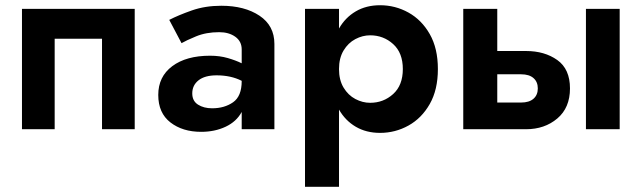

<svg xmlns="http://www.w3.org/2000/svg" viewBox="-20 -494 2453 734"><path d="M495 -460V0H370V-346H189V0H64V-460Z M674 -329 627 -418Q662 -436 713 -454Q764 -472 826 -472Q915 -472 972 -434Q1029 -396 1029 -326V0H904V-66Q884 -29 842.5 -9.5Q801 10 749 10Q678 10 631.5 -26Q585 -62 585 -131Q585 -201 638.5 -241Q692 -281 783 -281Q820 -281 851 -272Q882 -263 904 -252V-305Q904 -336 879.5 -353.5Q855 -371 818 -371Q768 -371 729.5 -355Q691 -339 674 -329ZM715 -137Q715 -108 737 -94Q759 -80 791 -80Q838 -80 871 -103Q904 -126 904 -184V-185Q863 -206 808 -206Q763 -206 739 -187Q715 -168 715 -137Z M1276 220H1146V-460H1276V-385Q1300 -427 1340 -450.5Q1380 -474 1433 -474Q1491 -474 1541.5 -446Q1592 -418 1623 -363.5Q1654 -309 1654 -230Q1654 -151 1623 -96.5Q1592 -42 1541.5 -14Q1491 14 1433 14Q1380 14 1340 -9.5Q1300 -33 1276 -75ZM1520 -230Q1520 -292 1483 -325.5Q1446 -359 1395 -359Q1366 -359 1338.5 -344.5Q1311 -330 1293.5 -301Q1276 -272 1276 -230Q1276 -188 1293.5 -159Q1311 -130 1338.5 -115.5Q1366 -101 1395 -101Q1446 -101 1483 -134.5Q1520 -168 1520 -230Z M2220 -460H2349V0H2220ZM1751 -460H1881V-299H1991Q2062 -299 2110.5 -264.5Q2159 -230 2159 -156Q2159 -82 2110.5 -41Q2062 0 1991 0H1751ZM1972 -210H1881V-102H1972Q2003 -102 2019.5 -116.5Q2036 -131 2036 -156Q2036 -181 2019.5 -195.5Q2003 -210 1972 -210Z"/></svg>

Font: Jost* Semi
Style: Regular
Weight: 600
Version: Version 3.7